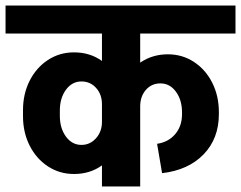

<svg xmlns="http://www.w3.org/2000/svg" viewBox="-55 -673 870 693"><path d="M451 -552V-447Q495 -477 551 -477Q603 -477 645 -449.5Q687 -422 711 -374.5Q735 -327 735 -268V-261Q735 -173 680 -116Q625 -59 530 -48L512 -154Q553 -160 577.5 -189Q602 -218 602 -261V-267Q602 -312 580 -342Q558 -372 524 -372Q492 -372 471.5 -348.5Q451 -325 451 -289V0H313V-76Q270 -45 212 -45Q160 -45 118 -72.5Q76 -100 52 -147.5Q28 -195 28 -254V-275Q28 -334 52 -381.5Q76 -429 118 -456.5Q160 -484 212 -484Q270 -484 313 -453V-552H-35V-653H795V-552ZM313 -233V-297Q313 -332 292 -355.5Q271 -379 239 -379Q205 -379 183 -349Q161 -319 161 -274V-255Q161 -210 183 -180Q205 -150 239 -150Q270 -150 291.5 -174Q313 -198 313 -233Z"/></svg>

Font: Akshar SemiBold
Style: Regular
Weight: 600
Designer: Tall Chai
Foundry: Tall Chai
Version: Version 1.000